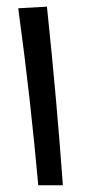

<svg xmlns="http://www.w3.org/2000/svg" viewBox="-20 -551 269 571"><path d="M93.8 0Q83 -120.6 68.4 -252.2Q53.7 -383.8 34.2 -526.4L119.6 -531.2Q134.8 -386.7 146.5 -254.2Q158.2 -121.6 167 0Z"/></svg>

Font: Markazi Text
Style: Regular
Weight: 400
Designer: Borna Izadpanah (Arabic designer), Fiona Ross (Arabic design director) and Florian Runge (Latin designer)
Foundry: Borna Izadpanah and Florian Runge
Version: Version 1.000